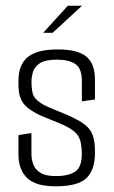

<svg xmlns="http://www.w3.org/2000/svg" viewBox="-20 -649 400 675"><path d="M175.5 6Q105.2 6 75.1 -23.5Q44.9 -53 44.9 -106V-174.2L90.5 -181.2V-107.8Q90.5 -88.8 97.2 -70.7Q104 -52.6 122.5 -41.3Q141 -29.9 176.5 -29.9Q219.1 -29.9 243.3 -45Q267.6 -60.2 267.6 -107.8Q267.6 -150.1 255.2 -170.5Q242.8 -190.8 207.3 -207.5Q200.6 -211 186.6 -216.8Q172.6 -222.5 156.7 -228.8Q140.8 -235.1 127.5 -240.8Q114.3 -246.6 108.4 -250.1Q83.6 -263.2 69.9 -276.8Q56.2 -290.5 50.6 -308.6Q44.9 -326.8 44.9 -353V-365.5Q44.9 -421.5 77.7 -448.4Q110.5 -475.2 182 -475.2Q252.8 -475.2 283.3 -450.2Q313.8 -425.2 313.8 -369.2V-299.2L267.8 -292.7V-364.5Q267.8 -408.3 245.2 -423.8Q222.6 -439.3 180.3 -439.3Q139.2 -439.3 120.3 -426.8Q101.4 -414.3 96 -396.3Q90.7 -378.4 90.7 -362.2Q90.7 -325.4 99.3 -310.1Q108 -294.8 133.2 -280.7Q146.4 -273.8 164.8 -266.2Q183.3 -258.5 202.7 -250.7Q222.1 -242.9 236.7 -235.4Q281 -214.8 297.4 -190.5Q313.8 -166.3 313.8 -119.2V-110Q313.8 -52.7 284.3 -23.3Q254.8 6 175.5 6ZM131.9 -533.8 218.5 -628.8H268.3L165.2 -533.8Z"/></svg>

Font: Smooch Sans Thin
Style: Regular
Weight: 100
Designer: Robert E. Leuschke
Foundry: Robert E. Leuschke
Version: Version 1.010